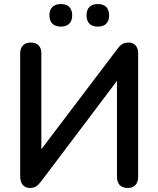

<svg xmlns="http://www.w3.org/2000/svg" viewBox="-20 -924 785 952"><path d="M128 8C155 8 166 -2 185 -26L560 -523V-47C560 -12 579 8 613 8C646 8 665 -12 665 -47V-660C665 -692 647 -713 619 -713C592 -713 578 -704 561 -680L185 -184V-659C185 -693 167 -713 133 -713C99 -713 80 -693 80 -659V-50C80 -13 98 8 128 8ZM465 -792C502 -792 521 -812 521 -848C521 -884 501 -904 465 -904C429 -904 409 -884 409 -848C409 -812 429 -792 465 -792ZM282 -792C318 -792 338 -812 338 -848C338 -884 318 -904 282 -904C246 -904 225 -884 225 -848C225 -812 246 -792 282 -792Z"/></svg>

Font: SN Pro Medium
Style: Regular
Weight: 500
Designer: Tobias Whetton
Foundry: Supernotes
Version: Version 1.003;Glyphs 3.3 (3324)